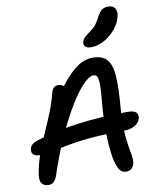

<svg xmlns="http://www.w3.org/2000/svg" viewBox="-105 -1079 950 1169"><g transform="rotate(-10 370.0 -494.5)"><path d="M579 10Q555 10 541.5 -8Q528 -26 517 -67Q508 -102 503.5 -155.5Q499 -209 499 -268Q499 -327 503 -380Q509 -445 512 -488Q515 -531 513.5 -556Q512 -581 505 -591.5Q498 -602 483 -602Q458 -602 419 -562Q380 -522 335 -448Q290 -374 243 -271Q196 -168 154 -41Q146 -16 133 -4Q120 8 101 8Q69 8 56.5 -13.5Q44 -35 55 -87Q67 -147 88.5 -203.5Q110 -260 135 -316Q160 -372 182 -427Q204 -482 218 -537Q223 -559 233.5 -570Q244 -581 261 -581Q277 -581 291.5 -572Q306 -563 314 -543L268 -530Q328 -618 384 -663.5Q440 -709 497 -709Q559 -709 587 -675Q615 -641 619 -568.5Q623 -496 613 -381Q606 -302 609 -244.5Q612 -187 618.5 -147.5Q625 -108 629.5 -80.5Q634 -53 630 -32Q626 -12 613 -1Q600 10 579 10ZM82 -180Q51 -180 39 -193Q27 -206 31 -227Q34 -242 45.5 -252.5Q57 -263 81 -271Q196 -308 338.5 -327.5Q481 -347 646 -347Q689 -347 702 -334Q715 -321 711 -298Q706 -273 679 -255.5Q652 -238 611 -238Q509 -238 434.5 -232.5Q360 -227 306 -218.5Q252 -210 212 -201Q172 -192 141.5 -186Q111 -180 82 -180ZM502 -773Q476 -773 465.5 -783.5Q455 -794 458 -811Q461 -826 472 -837.5Q483 -849 504 -864Q533 -884 547 -901.5Q561 -919 575 -947Q590 -978 606.5 -988.5Q623 -999 643 -999Q674 -999 686 -980.5Q698 -962 692 -933Q683 -891 652.5 -854Q622 -817 581.5 -795Q541 -773 502 -773Z"/></g></svg>

Font: Shantell Sans Medium
Style: Italic
Weight: 500
Italic angle: -11°
Designer: Stephen Nixon, Anya Danilova, Shantell Martin
Foundry: Arrow Type
Version: Version 1.011;[c5ecc13dd]